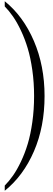

<svg xmlns="http://www.w3.org/2000/svg" viewBox="-20 -2624 858 3115"><path d="M57 -2520V-2604Q357 -2362 530 -1959Q703 -1556 703 -1066Q703 -568 531 -170Q359 228 57 471V387Q129 313 193 221.5Q257 130 320.5 -3.5Q384 -137 430 -289.5Q476 -442 504.5 -643.5Q533 -845 533 -1066Q533 -1285 504.5 -1485.5Q476 -1686 430 -1839Q384 -1992 320.5 -2126.5Q257 -2261 192.5 -2354Q128 -2447 57 -2520Z"/></svg>

Font: STIXSizeFourSym
Style: Bold
Weight: 700
Designer: MicroPress Inc., with final additions and corrections provided by Coen Hoffman, Elsevier (retired)
Version: Version 1.1.0